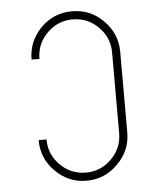

<svg xmlns="http://www.w3.org/2000/svg" viewBox="-50 -710 621 753"><g transform="rotate(-5 261.0 -333.5)"><path d="M261 0Q189 0 138 -52Q87 -103 87 -175H118Q118 -116 160 -74Q202 -32 261 -32Q320 -32 362 -74Q404 -116 404 -175V-492Q404 -551 362 -593Q320 -635 261 -635Q202 -635 160 -593Q118 -551 118 -492H87Q87 -564 138 -616Q189 -667 261 -667Q333 -667 384 -616Q436 -564 436 -492V-175Q436 -103 384 -52Q333 0 261 0Z"/></g></svg>

Font: Zector
Style: Regular
Weight: 400
Designer: GGBot
Version: 0.72